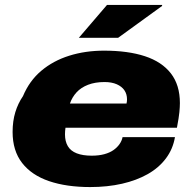

<svg xmlns="http://www.w3.org/2000/svg" viewBox="-20 -745 779 777"><path d="M345 12Q249 12 178.5 -12Q108 -36 69.5 -85.5Q31 -135 31 -211Q31 -255 42 -291Q53 -327 73 -356Q99 -418 147 -458.5Q195 -499 260 -519.5Q325 -540 401 -540Q498 -540 566.5 -517.5Q635 -495 671.5 -448Q708 -401 708 -328Q708 -313 706 -291.5Q704 -270 696 -228H245Q244 -222 243.5 -214.5Q243 -207 243 -201Q243 -173 254.5 -153.5Q266 -134 290.5 -124.5Q315 -115 351 -115Q380 -115 402 -121Q424 -127 439 -137.5Q454 -148 463.5 -161.5Q473 -175 476 -190H688Q680 -142 651.5 -104Q623 -66 578 -40.5Q533 -15 474 -1.5Q415 12 345 12ZM263 -326H492Q493 -330 493.5 -334.5Q494 -339 494 -343Q494 -364 483.5 -379.5Q473 -395 452.5 -404Q432 -413 403 -413Q365 -413 336.5 -402Q308 -391 290 -371.5Q272 -352 263 -326ZM299 -592 413 -725H636V-721L458 -592Z"/></svg>

Font: Archivo SemiExpanded Black
Style: Italic
Weight: 900
Width: 6
Italic angle: -10°
Designer: Hector Gatti
Foundry: Omnibus-Type
Version: Version 2.001